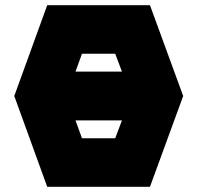

<svg xmlns="http://www.w3.org/2000/svg" viewBox="-20 -720 761 740"><path d="M558 -700 686 -350 558 0H162L35 -350L162 -700ZM271 -444H450L424 -513H296ZM296 -187H424L450 -256H271Z"/></svg>

Font: Clickuper
Style: Bold
Weight: 700
Designer: Denis Ignatov
Foundry: Denis Ignatov
Version: Version 1.10 April 16, 2021